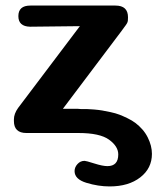

<svg xmlns="http://www.w3.org/2000/svg" viewBox="-20 -478 578 690"><path d="M30 -43V-49Q30 -69 45 -90L267 -384L88 -382Q46 -383 46 -420Q46 -458 89 -458H395Q440 -458 440 -416Q440 -409 439.5 -404Q439 -399 436.5 -394.5Q434 -390 432 -387.5Q430 -385 425 -378Q420 -371 417 -367L206 -87H259L272 -86Q286 -86 293.5 -86Q301 -86 318 -84.5Q335 -83 347 -81Q359 -79 377.5 -75Q396 -71 409 -66Q422 -61 438.5 -53Q455 -45 467.5 -35.5Q480 -26 491.5 -13Q503 0 511 16Q526 46 526 75Q526 127 484 159.5Q442 192 374 192Q333 192 290.5 179Q248 166 248 137Q248 123 258.5 111.5Q269 100 284 100Q289 100 319 109.5Q349 119 366 119Q405 119 405 77Q405 48 372 24Q339 0 262 0H75Q30 0 30 -43Z"/></svg>

Font: CMU Sans Serif
Style: Bold
Weight: 700
Version: Version 0.7.0